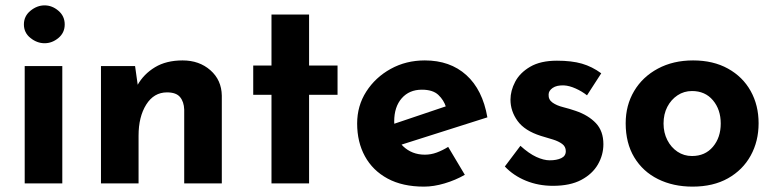

<svg xmlns="http://www.w3.org/2000/svg" viewBox="-20 -683 2883 715"><path d="M72 -437H212V0H72ZM69 -592Q69 -623 93.5 -643Q118 -663 146 -663Q174 -663 197.5 -643Q221 -623 221 -592Q221 -561 197.5 -541.5Q174 -522 146 -522Q118 -522 93.5 -541.5Q69 -561 69 -592Z M483 -437 494 -359 492 -366Q515 -407 557 -432.5Q599 -458 660 -458Q722 -458 763.5 -421.5Q805 -385 806 -327V0H666V-275Q665 -304 650.5 -321.5Q636 -339 602 -339Q553 -339 524.5 -293.5Q496 -248 496 -178V0H356V-437Z M991 -629H1131V-439H1237V-330H1131V0H991V-330H923V-439H991Z M1559 12Q1479 12 1423.5 -18Q1368 -48 1339 -101Q1310 -154 1310 -223Q1310 -289 1344 -342Q1378 -395 1435 -426.5Q1492 -458 1562 -458Q1656 -458 1716.5 -403.5Q1777 -349 1795 -246L1455 -138L1424 -214L1670 -297L1641 -284Q1633 -310 1612.5 -329.5Q1592 -349 1551 -349Q1504 -349 1476 -317Q1448 -285 1448 -231Q1448 -170 1481 -138.5Q1514 -107 1562 -107Q1585 -107 1606.5 -115Q1628 -123 1649 -136L1711 -32Q1676 -12 1635.5 0Q1595 12 1559 12Z M2039 9Q1985 9 1938.5 -10Q1892 -29 1860 -63L1918 -140Q1950 -111 1977.5 -98.5Q2005 -86 2027 -86Q2053 -86 2070 -94Q2087 -102 2087 -120Q2087 -137 2073.5 -147Q2060 -157 2039 -163.5Q2018 -170 1994 -177Q1934 -196 1907.5 -232.5Q1881 -269 1881 -312Q1881 -345 1898.5 -378.5Q1916 -412 1954.5 -434.5Q1993 -457 2054 -457Q2109 -457 2147 -446Q2185 -435 2219 -410L2166 -328Q2147 -343 2123.5 -353.5Q2100 -364 2080 -365Q2053 -366 2038 -355.5Q2023 -345 2023 -331Q2022 -312 2037.5 -301Q2053 -290 2077 -284Q2101 -278 2124 -270Q2171 -254 2199 -224.5Q2227 -195 2227 -146Q2227 -106 2206.5 -70.5Q2186 -35 2144.5 -13Q2103 9 2039 9Z M2310 -224Q2310 -291 2341.5 -344Q2373 -397 2430 -427.5Q2487 -458 2561 -458Q2636 -458 2691 -427.5Q2746 -397 2775.5 -344Q2805 -291 2805 -224Q2805 -157 2775.5 -103.5Q2746 -50 2691 -19Q2636 12 2559 12Q2487 12 2430.5 -16Q2374 -44 2342 -97Q2310 -150 2310 -224ZM2451 -223Q2451 -189 2465 -161.5Q2479 -134 2503 -118Q2527 -102 2557 -102Q2606 -102 2635 -136.5Q2664 -171 2664 -223Q2664 -275 2635 -309.5Q2606 -344 2557 -344Q2527 -344 2503 -328Q2479 -312 2465 -285Q2451 -258 2451 -223Z"/></svg>

Font: Reem Kufi Fun
Style: Regular
Weight: 400
Designer: Khaled Hosny
Version: Version 1.005